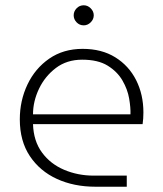

<svg xmlns="http://www.w3.org/2000/svg" viewBox="-20 -707 617 727"><path d="M341 0Q260 0 195.5 -29.5Q131 -59 93 -116Q55 -173 55 -255Q55 -326 84 -387Q113 -448 166.5 -485Q220 -522 293 -522Q365 -522 416.5 -490Q468 -458 495.5 -403.5Q523 -349 523 -281Q523 -258 520 -237H105Q107 -173 139 -129.5Q171 -86 223 -64Q275 -42 335 -42H460V0ZM105 -274H474Q475 -299 469 -334Q463 -369 443.5 -402.5Q424 -436 387.5 -458.5Q351 -481 291 -481Q233 -481 191.5 -449.5Q150 -418 127.5 -370.5Q105 -323 105 -274ZM297 -611Q281 -611 270 -622.5Q259 -634 259 -649Q259 -664 270 -675.5Q281 -687 297 -687Q312 -687 323.5 -675.5Q335 -664 335 -649Q335 -634 323.5 -622.5Q312 -611 297 -611Z"/></svg>

Font: MuseoModerno ExtraLight
Style: Regular
Weight: 200
Designer: Pablo Cosgaya, Héctor Gatti, Marcela Romero, and the Authors of The MuseoModerno Project.
Foundry: Omnibus-Type Team
Version: Version 1.001